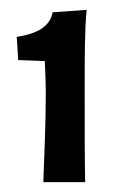

<svg xmlns="http://www.w3.org/2000/svg" viewBox="-20 -732 237 390"><path d="M17 -610 71 -608C72 -586 73 -564 73 -542C73 -481 70 -421 68 -362H153C152 -413 152 -460 152 -540C152 -626 152 -669 156 -712L87 -707C81 -678 57 -664 14 -657Z"/></svg>

Font: CantoraOne
Style: Regular
Weight: 400
Designer: Pablo Impallari, Rodrigo Fuenzalida
Foundry: Pablo Impallari
Version: Version 1.001